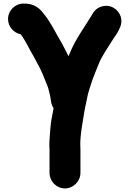

<svg xmlns="http://www.w3.org/2000/svg" viewBox="-20 -784 724 1074"><path d="M343 270C390.2 270 430 230.2 430 183V50C430 41.6 429.7 33.2 429 24.1C429.6 -38.2 440.7 -90 449.7 -146.3C454.3 -178.2 457.8 -187.3 464.6 -222.5C472.4 -267.4 484.9 -300.8 499.6 -344.8C510.6 -374.9 518.2 -389.6 530.4 -422.2C541.2 -450.5 550.7 -464.6 566.6 -492.4C581.8 -517.7 598.1 -540.4 615.1 -568.6C627.5 -587.1 635.3 -595.9 645.3 -617.7C657.5 -639.7 663.5 -665.5 654.8 -692.3C642.3 -730.4 598.6 -764 545.7 -746.8C517.6 -737.6 502.4 -717.4 492.1 -697.1C453.3 -632.5 402.9 -566.7 369.9 -485.4C367.4 -479.5 366 -476.2 363.3 -469.7C360.6 -475.1 356.5 -483.4 353 -489.8C338.5 -516.8 329.7 -537.6 311.5 -566.8C287.2 -609.4 262 -660.3 228.5 -702.1L214.3 -719.9C191.8 -746.1 159.9 -764 118 -764H112C63.8 -764 25 -725.2 25 -677C25 -635 56.6 -599.9 95.7 -592.3C107.3 -578.2 119.6 -555.6 131 -536.1C148.8 -500.6 169.9 -467.3 186.6 -433.8C186.8 -433.5 187.1 -432.8 187.4 -432.4C211.1 -391.8 226.4 -350.8 246.5 -300.4L250 -290C255.2 -269.4 261.9 -245.5 264.2 -225.2C266 -208.4 269.7 -193.5 279.8 -178.8C274.5 -145.2 264.7 -111.1 262 -68.5C260.3 -38 256 -6 256 31.2C256.8 40.1 257 43.3 257 50V183C257 229.6 295.4 270 343 270Z"/></svg>

Font: Smoothie
Style: Bd
Weight: 700
Foundry: Cannot Into Space Fonts
Version: Version 0.8